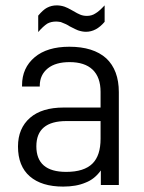

<svg xmlns="http://www.w3.org/2000/svg" viewBox="-20 -688 537 714"><path d="M122.1 -629.9Q140.6 -651.9 154.8 -659.2Q171.4 -668 190.9 -668Q205.6 -668 220.2 -663.1Q229.5 -660.2 251 -647.9Q269 -637.2 277.8 -633.8Q289.1 -628.9 303.2 -628.9Q321.3 -628.9 335 -638.2Q348.1 -645.5 369.1 -668V-606.9Q337.9 -569.8 299.8 -569.8Q286.1 -569.8 270 -575.2Q264.2 -577.1 237.8 -590.8Q237.3 -591.3 235.4 -592.5Q233.4 -593.8 230.7 -595.2Q228 -596.7 225.1 -598.1Q209.5 -604.5 206.1 -606Q194.3 -607.9 189 -607.9Q169.9 -607.9 155.8 -600.1Q140.1 -589.8 122.1 -568.8ZM375 -471.2Q421.9 -427.2 421.9 -345.2V0H355V-54.2Q331.5 -21.5 297.9 -8.8Q263.7 5.9 214.8 5.9Q134.8 5.9 90.8 -32.2Q46.9 -70.3 46.9 -143.1Q46.9 -210.9 91.8 -250Q135.7 -288.1 216.8 -288.1H354V-346.2Q354 -400.9 324.2 -429.2Q294.9 -457 238.8 -457Q187 -457 158.2 -434.1Q127.9 -409.7 127.9 -369.1V-366.2H62V-371.1Q62 -435.5 108.9 -475.1Q155.3 -514.2 237.8 -514.2Q327.1 -514.2 375 -471.2ZM324.2 -80.1Q354 -109.9 354 -171.9V-237.8H227.1Q115.2 -237.8 115.2 -144Q115.2 -48.8 226.1 -48.8Q293 -48.8 324.2 -80.1Z"/></svg>

Font: D-DIN-PRO
Style: Regular
Weight: 400
Designer: Charles Nix
Foundry: Datto Inc.
Version: Version 1.000;hotconv 1.0.109;makeotfexe 2.5.65596